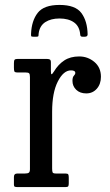

<svg xmlns="http://www.w3.org/2000/svg" viewBox="-20 -759 448 779"><path d="M101.5 -446Q101.5 -458 98.2 -461.5Q95 -465 83.5 -465H51.5Q40.5 -465 38.5 -469Q36.5 -473 36.5 -484V-502.5Q36.5 -513 39.2 -516.5Q42 -520 52.5 -520H168.5Q177 -520 181.8 -517.8Q186.5 -515.5 186.5 -506V-471Q186.5 -458.5 189 -457.8Q191.5 -457 199 -469Q216 -497.5 240.8 -513.8Q265.5 -530 301.5 -530Q336 -530 362.8 -507.8Q389.5 -485.5 389.5 -447.5Q389.5 -418 372.8 -399Q356 -380 330 -380Q304.5 -380 289.2 -394.8Q274 -409.5 274 -431Q274 -446 279.8 -451.8Q285.5 -457.5 285.5 -463Q285.5 -473.5 268 -473.5Q237.5 -473.5 214.5 -428.2Q191.5 -383 191.5 -305.5V-75.5Q191.5 -64 193.5 -59.5Q195.5 -55 207.5 -55H246Q255 -55 257 -51.2Q259 -47.5 259 -38V-15.5Q259 -6.5 256.8 -3.2Q254.5 0 246 0H50.5Q43.5 0 40 -1.5Q36.5 -3 36.5 -9.5V-41Q36.5 -55 50.5 -55H81Q92 -55 96.8 -58.2Q101.5 -61.5 101.5 -72.5ZM221.5 -739Q286 -739 310.2 -706.2Q334.5 -673.5 335.5 -619.5Q335.5 -610 324 -610H314.5Q306 -610 305.5 -618Q303 -652 280.5 -668Q258 -684 221.5 -684Q187 -684 164.2 -669.5Q141.5 -655 137 -624.5Q136 -617.5 136 -613.8Q136 -610 127 -610H116Q108 -610 106.8 -612.2Q105.5 -614.5 106 -622Q108 -674.5 133 -706.8Q158 -739 221.5 -739Z"/></svg>

Font: Besley* Narrow
Style: Regular
Weight: 400
Width: 4
Designer: Owen Earl
Foundry: indestructible type*
Version: Version 3.000; ttfautohint (v1.8.3)